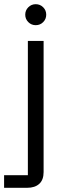

<svg xmlns="http://www.w3.org/2000/svg" viewBox="-52 -695 296 915"><path d="M-32.5 200V140H80.8V-500H155.8V125Q155.8 162.5 135 181.2Q114.2 200 77.5 200ZM118.3 -575Q97.5 -575 82.9 -589.6Q68.3 -604.2 68.3 -625Q68.3 -645.8 82.9 -660.4Q97.5 -675 118.3 -675Q139.2 -675 153.8 -660.4Q168.3 -645.8 168.3 -625Q168.3 -604.2 153.8 -589.6Q139.2 -575 118.3 -575Z"/></svg>

Font: Funnel Display Light
Style: Regular
Weight: 300
Designer: NORD ID, Kristian Moeller
Foundry: Dicotype
Version: Version 1.000